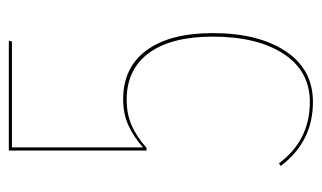

<svg xmlns="http://www.w3.org/2000/svg" viewBox="-167 -553 729 435"><g transform="rotate(-90 197.5 -335.5)"><path d="M321 -673H81V-376Q106 -398 132 -409.5Q158 -421 190 -421Q262 -421 301 -368Q340 -315 340 -218Q340 -115 299 -53Q258 9 184 9Q94 9 39 -64L45 -68Q97 2 184 2Q254 2 293 -57.5Q332 -117 332 -218Q332 -312 295 -362.5Q258 -413 189 -413Q157 -413 131.5 -402Q106 -391 80 -368H74V-680H323Z"/></g></svg>

Font: Fira Sans Compressed Eight
Style: Regular
Weight: 100
Width: 1
Designer: bBox Type GmbH & Carrois Corporate GbR & Edenspiekermann AG
Foundry: bBox Type GmbH & Carrois Corporate GbR & Edenspiekermann AG
Version: Version 4.301